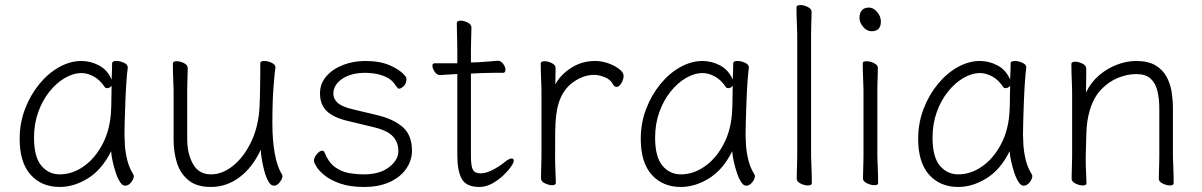

<svg xmlns="http://www.w3.org/2000/svg" viewBox="-20 -726 4769 762"><path d="M487 -457Q484 -435 481.5 -398.5Q479 -362 477.5 -321.5Q476 -281 475 -246Q474 -211 474 -193Q474 -180 475.5 -152.5Q477 -125 484.5 -93Q492 -61 509 -34Q511 -30 511 -27Q511 -16 500.5 -2.5Q490 11 476 11Q466 11 456.5 -3.5Q447 -18 439.5 -40.5Q432 -63 427 -86Q422 -109 421 -126Q385 -53 329.5 -18.5Q274 16 217 16Q145 16 101.5 -32.5Q58 -81 58 -175Q58 -238 79.5 -294Q101 -350 136.5 -393Q172 -436 215.5 -460Q259 -484 303 -484Q340 -484 373.5 -466Q407 -448 423 -410Q424 -433 424.5 -450.5Q425 -468 425 -475Q425 -484 442 -484Q456 -484 471.5 -477Q487 -470 487 -459ZM423 -386Q421 -382 415.5 -379Q410 -376 405 -376Q399 -376 396 -380Q377 -409 352 -422.5Q327 -436 304 -436Q271 -436 237.5 -416.5Q204 -397 176 -362Q148 -327 131.5 -280.5Q115 -234 115 -180Q115 -103 144 -68.5Q173 -34 217 -34Q267 -34 312.5 -66Q358 -98 388 -156Q418 -214 421 -291Q422 -306 422 -333.5Q422 -361 423 -386Z M1073 -457Q1070 -439 1065.5 -381Q1061 -323 1061 -237Q1061 -169 1070.5 -116.5Q1080 -64 1099 -34Q1101 -30 1101 -27Q1101 -17 1090.5 -3Q1080 11 1067 11Q1055 11 1045.5 -5.5Q1036 -22 1029.5 -46Q1023 -70 1019 -94Q1015 -118 1015 -132Q982 -61 930.5 -22.5Q879 16 817 16Q760 16 727.5 -11Q695 -38 682 -80.5Q669 -123 669 -171V-368Q669 -374 668 -395Q667 -416 666.5 -439.5Q666 -463 666 -474Q666 -483 681 -483Q695 -483 710 -475.5Q725 -468 725 -456Q725 -448 724.5 -431.5Q724 -415 723.5 -397.5Q723 -380 723 -368V-175Q723 -116 746 -75Q769 -34 817 -34Q863 -34 905.5 -68.5Q948 -103 977 -163.5Q1006 -224 1010 -301Q1011 -316 1011.5 -341.5Q1012 -367 1012.5 -394.5Q1013 -422 1013 -444Q1013 -466 1013 -475Q1013 -484 1029 -484Q1043 -484 1058 -477Q1073 -470 1073 -459Z M1360 -246Q1305 -259 1277.5 -284.5Q1250 -310 1250 -356Q1250 -394 1275 -423Q1300 -452 1341 -468Q1382 -484 1431 -484Q1488 -484 1529 -466Q1570 -448 1590 -422Q1593 -419 1593 -412Q1593 -394 1582 -384Q1571 -374 1564 -374Q1560 -374 1557.5 -377.5Q1555 -381 1551 -386Q1535 -411 1510 -421.5Q1485 -432 1463 -434.5Q1441 -437 1431 -437Q1373 -437 1338 -413Q1303 -389 1303 -354Q1303 -333 1320.5 -317.5Q1338 -302 1381 -292L1477 -269Q1541 -254 1578 -222Q1615 -190 1615 -128Q1615 -89 1592 -56Q1569 -23 1526.5 -3.5Q1484 16 1425 16Q1369 16 1330.5 2.5Q1292 -11 1269 -29.5Q1246 -48 1236 -64.5Q1226 -81 1226 -87Q1226 -101 1237.5 -114.5Q1249 -128 1259 -128Q1265 -128 1268 -121Q1283 -83 1308 -64Q1333 -45 1363.5 -39.5Q1394 -34 1425 -34Q1487 -34 1524 -62.5Q1561 -91 1561 -126Q1561 -162 1538.5 -185.5Q1516 -209 1460 -222Z M1991 -89Q2003 -97 2010 -97Q2019 -97 2019 -88Q2019 -80 2007 -63Q1995 -46 1975.5 -28Q1956 -10 1932 3Q1908 16 1883 16Q1831 16 1813 -15.5Q1795 -47 1795 -110V-432H1791Q1769 -431 1748 -429.5Q1727 -428 1727 -428Q1714 -428 1705 -441.5Q1696 -455 1696 -465Q1696 -475 1706 -475H1795V-528Q1795 -538 1794.5 -559Q1794 -580 1793.5 -602Q1793 -624 1793 -635Q1793 -644 1808 -644Q1821 -644 1836 -636.5Q1851 -629 1851 -617Q1851 -609 1850.5 -592.5Q1850 -576 1849.5 -558Q1849 -540 1849 -528V-478L1879 -479Q1897 -480 1921 -482Q1945 -484 1955 -485H1956Q1968 -485 1977 -472.5Q1986 -460 1986 -449Q1986 -437 1976 -437Q1966 -437 1938 -437Q1910 -437 1890 -436L1849 -434V-108Q1849 -66 1857 -52Q1865 -38 1887 -38Q1908 -38 1934 -51Q1960 -64 1986 -85Z M2129 -367Q2129 -377 2128 -398Q2127 -419 2126.5 -441Q2126 -463 2126 -474Q2126 -483 2141 -483Q2155 -483 2170 -475.5Q2185 -468 2185 -456Q2185 -444 2184.5 -426.5Q2184 -409 2184 -391Q2204 -429 2246.5 -456.5Q2289 -484 2342 -484Q2369 -484 2395 -474.5Q2421 -465 2438 -451.5Q2455 -438 2455 -425Q2455 -411 2446 -396Q2437 -381 2427 -381Q2419 -381 2413 -391Q2403 -411 2379 -420Q2355 -429 2339 -429Q2296 -429 2255 -400Q2214 -371 2197 -316Q2190 -293 2187 -266Q2184 -239 2183.5 -201Q2183 -163 2183 -106Q2183 -75 2184.5 -46Q2186 -17 2186 0Q2186 9 2171 9Q2158 9 2142.5 1.5Q2127 -6 2127 -18Q2127 -26 2127.5 -44.5Q2128 -63 2128.5 -81Q2129 -99 2129 -106Z M2952 -457Q2949 -435 2946.5 -398.5Q2944 -362 2942.5 -321.5Q2941 -281 2940 -246Q2939 -211 2939 -193Q2939 -180 2940.5 -152.5Q2942 -125 2949.5 -93Q2957 -61 2974 -34Q2976 -30 2976 -27Q2976 -16 2965.5 -2.5Q2955 11 2941 11Q2931 11 2921.5 -3.5Q2912 -18 2904.5 -40.5Q2897 -63 2892 -86Q2887 -109 2886 -126Q2850 -53 2794.5 -18.5Q2739 16 2682 16Q2610 16 2566.5 -32.5Q2523 -81 2523 -175Q2523 -238 2544.5 -294Q2566 -350 2601.5 -393Q2637 -436 2680.5 -460Q2724 -484 2768 -484Q2805 -484 2838.5 -466Q2872 -448 2888 -410Q2889 -433 2889.5 -450.5Q2890 -468 2890 -475Q2890 -484 2907 -484Q2921 -484 2936.5 -477Q2952 -470 2952 -459ZM2888 -386Q2886 -382 2880.5 -379Q2875 -376 2870 -376Q2864 -376 2861 -380Q2842 -409 2817 -422.5Q2792 -436 2769 -436Q2736 -436 2702.5 -416.5Q2669 -397 2641 -362Q2613 -327 2596.5 -280.5Q2580 -234 2580 -180Q2580 -103 2609 -68.5Q2638 -34 2682 -34Q2732 -34 2777.5 -66Q2823 -98 2853 -156Q2883 -214 2886 -291Q2887 -306 2887 -333.5Q2887 -361 2888 -386Z M3144 -590Q3144 -600 3143 -621Q3142 -642 3141.5 -664Q3141 -686 3141 -697Q3141 -706 3157 -706Q3170 -706 3185.5 -698.5Q3201 -691 3201 -679Q3201 -671 3200.5 -654.5Q3200 -638 3199.5 -620Q3199 -602 3199 -590V-105Q3199 -99 3200 -78Q3201 -57 3201.5 -34Q3202 -11 3202 1Q3202 10 3186 10Q3173 10 3157.5 2.5Q3142 -5 3142 -17Q3142 -25 3142.5 -43.5Q3143 -62 3143.5 -80Q3144 -98 3144 -105Z M3439 -602Q3420 -602 3405.5 -619.5Q3391 -637 3391 -655Q3391 -674 3400.5 -685Q3410 -696 3429 -696Q3446 -696 3461 -678.5Q3476 -661 3476 -641Q3476 -602 3439 -602ZM3407 -368Q3407 -378 3406 -399Q3405 -420 3404.5 -442Q3404 -464 3404 -475Q3404 -483 3419 -483Q3433 -483 3448.5 -475.5Q3464 -468 3464 -457Q3464 -449 3463.5 -432.5Q3463 -416 3462.5 -398Q3462 -380 3462 -368V-105Q3462 -99 3463 -78Q3464 -57 3464.5 -34Q3465 -11 3465 1Q3465 9 3450 9Q3437 9 3421 1.5Q3405 -6 3405 -17Q3405 -25 3405.5 -43.5Q3406 -62 3406.5 -80Q3407 -98 3407 -105Z M4053 -457Q4050 -435 4047.5 -398.5Q4045 -362 4043.5 -321.5Q4042 -281 4041 -246Q4040 -211 4040 -193Q4040 -180 4041.5 -152.5Q4043 -125 4050.5 -93Q4058 -61 4075 -34Q4077 -30 4077 -27Q4077 -16 4066.5 -2.5Q4056 11 4042 11Q4032 11 4022.5 -3.5Q4013 -18 4005.5 -40.5Q3998 -63 3993 -86Q3988 -109 3987 -126Q3951 -53 3895.5 -18.5Q3840 16 3783 16Q3711 16 3667.5 -32.5Q3624 -81 3624 -175Q3624 -238 3645.5 -294Q3667 -350 3702.5 -393Q3738 -436 3781.5 -460Q3825 -484 3869 -484Q3906 -484 3939.5 -466Q3973 -448 3989 -410Q3990 -433 3990.5 -450.5Q3991 -468 3991 -475Q3991 -484 4008 -484Q4022 -484 4037.5 -477Q4053 -470 4053 -459ZM3989 -386Q3987 -382 3981.5 -379Q3976 -376 3971 -376Q3965 -376 3962 -380Q3943 -409 3918 -422.5Q3893 -436 3870 -436Q3837 -436 3803.5 -416.5Q3770 -397 3742 -362Q3714 -327 3697.5 -280.5Q3681 -234 3681 -180Q3681 -103 3710 -68.5Q3739 -34 3783 -34Q3833 -34 3878.5 -66Q3924 -98 3954 -156Q3984 -214 3987 -291Q3988 -306 3988 -333.5Q3988 -361 3989 -386Z M4581 -294Q4581 -334 4573.5 -365Q4566 -396 4546.5 -414Q4527 -432 4489 -432Q4454 -432 4417 -417Q4380 -402 4350 -370.5Q4320 -339 4305 -288Q4293 -248 4291.5 -198.5Q4290 -149 4289 -105V-91Q4289 -63 4290.5 -38.5Q4292 -14 4292 1Q4292 10 4277 10Q4264 10 4248.5 2.5Q4233 -5 4233 -17Q4233 -25 4233.5 -43.5Q4234 -62 4234.5 -80Q4235 -98 4235 -105V-365Q4235 -375 4234 -396Q4233 -417 4232.5 -439Q4232 -461 4232 -472Q4232 -481 4247 -481Q4261 -481 4276 -473.5Q4291 -466 4291 -454Q4291 -446 4291 -428.5Q4291 -411 4290.5 -392Q4290 -373 4290 -359Q4310 -400 4342.5 -427.5Q4375 -455 4413.5 -469.5Q4452 -484 4489 -484Q4537 -484 4566 -466.5Q4595 -449 4610 -421Q4625 -393 4630 -360.5Q4635 -328 4635 -298V-105Q4635 -99 4636 -78Q4637 -57 4637.5 -34Q4638 -11 4638 1Q4638 10 4623 10Q4610 10 4594.5 2.5Q4579 -5 4579 -17Q4579 -25 4579.5 -41.5Q4580 -58 4580.5 -76Q4581 -94 4581 -105Z"/></svg>

Font: Moon Stars Kai T Light
Style: Regular
Weight: 300
Designer: GuiWonder
Version: Version 1.101